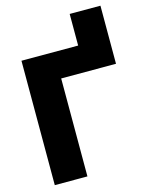

<svg xmlns="http://www.w3.org/2000/svg" viewBox="-130 -970 830 1054"><g transform="rotate(-15 285.5 -443.5)"><path d="M47.9 -707H370.1V-886.7H544.9V-556.6H233.4V0H47.9Z"/></g></svg>

Font: Pretendard JP Black
Style: Regular
Weight: 900
Designer: Base glyphs from Inter by Rasmus Andersson; Hangeul glyphs from Noto Sans CJK(Source Han Sans) by Jang Soo-young and Kan
Foundry: Kil Hyung-jin
Version: Version 1.309